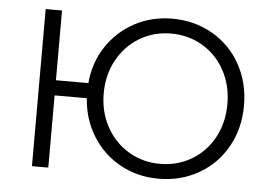

<svg xmlns="http://www.w3.org/2000/svg" viewBox="-48 -714 1101 784"><g transform="rotate(5 502.0 -322.0)"><path d="M628 6Q542 6 471 -33Q400 -72 357 -141Q314 -210 308 -296H176V0H109V-644H176V-358H309Q316 -442 360 -508.5Q404 -575 474 -612.5Q544 -650 628 -650Q719 -650 793 -607.5Q867 -565 908.5 -490Q950 -415 950 -322Q950 -229 908.5 -154Q867 -79 793 -36.5Q719 6 628 6ZM628 -589Q558 -589 500 -554.5Q442 -520 408.5 -459Q375 -398 375 -322Q375 -246 408.5 -185Q442 -124 500 -89.5Q558 -55 628 -55Q700 -55 758 -89.5Q816 -124 849 -185Q882 -246 882 -322Q882 -398 849 -459Q816 -520 758 -554.5Q700 -589 628 -589Z"/></g></svg>

Font: Montserrat Ace
Style: Regular
Weight: 400
Designer: Julieta Ulanovsky
Foundry: Julieta Ulanovsky
Version: Version 1